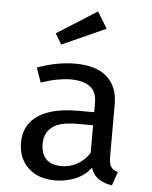

<svg xmlns="http://www.w3.org/2000/svg" viewBox="-56 -837 711 896"><g transform="rotate(5 300.0 -389.5)"><path d="M482 -119Q482 -87 492 -73Q502 -59 524 -52L502 12Q467 7 440.5 -10Q414 -27 402 -62Q374 -24 329 -6Q284 12 236 12Q156 12 109 -32.5Q62 -77 62 -151Q62 -233 127 -277Q192 -321 313 -321H390V-362Q390 -418 357.5 -441Q325 -464 267 -464Q241 -464 205.5 -457.5Q170 -451 129 -437L105 -505Q154 -523 198 -531Q242 -539 281 -539Q382 -539 432 -493.5Q482 -448 482 -367ZM261 -57Q299 -57 333 -76Q367 -95 390 -130V-260H318Q233 -260 198 -231.5Q163 -203 163 -155Q163 -57 261 -57ZM179 -672 367 -791 414 -714 209 -622Z"/></g></svg>

Font: Wlorlttqgufhjawjgtejqphaquk
Style: Regular
Weight: 400
Monospace: yes
Designer: Carrois Corporate & Edenspiekermann
Foundry: Carrois Corporate GbR & Edenspiekermann AG
Version: Version 2.001